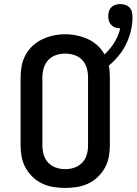

<svg xmlns="http://www.w3.org/2000/svg" viewBox="-20 -914 670 942"><path d="M300 8Q271 8 242.5 3.5Q214 -1 188 -13Q162 -25 141 -45Q120 -65 106 -90Q92 -115 86.5 -143Q81 -171 81 -200V-535Q81 -564 86.5 -592Q92 -620 106 -645.5Q120 -671 141.5 -690.5Q163 -710 189 -722Q215 -734 243 -740Q271 -746 300 -746Q328 -746 356.5 -740Q385 -734 410.5 -722.5Q436 -711 457.5 -691.5Q479 -672 493 -647Q521 -673 541 -705.5Q561 -738 570 -775Q570 -775 570 -775Q570 -775 570 -775Q570 -775 570 -775Q570 -775 570 -775Q570 -775 569.5 -775Q569 -775 569 -775Q557 -775 545.5 -779Q534 -783 526 -791.5Q518 -800 514.5 -811.5Q511 -823 511 -835Q511 -847 514.5 -858.5Q518 -870 526.5 -878.5Q535 -887 546.5 -890.5Q558 -894 570 -894Q583 -894 595 -890Q607 -886 615.5 -877Q624 -868 627 -855.5Q630 -843 630 -830Q630 -796 622 -762.5Q614 -729 599 -698Q584 -667 562 -640.5Q540 -614 514 -592Q517 -578 518 -563.5Q519 -549 519 -535V-200Q519 -171 513.5 -143Q508 -115 494 -90Q480 -65 459 -45Q438 -25 412 -13Q386 -1 357.5 3.5Q329 8 300 8ZM300 -84Q323 -84 345 -91.5Q367 -99 383 -115.5Q399 -132 405.5 -154.5Q412 -177 412 -200V-535Q412 -558 405.5 -580.5Q399 -603 383 -620Q367 -637 344.5 -644Q322 -651 299 -651Q276 -651 254 -643.5Q232 -636 216.5 -619Q201 -602 194.5 -580Q188 -558 188 -535V-200Q188 -177 194.5 -154.5Q201 -132 217 -115.5Q233 -99 255 -91.5Q277 -84 300 -84Z"/></svg>

Font: Iosevka Curly Slab SmBdEx
Style: Regular
Weight: 600
Width: 7
Monospace: yes
Designer: Belleve Invis
Foundry: Belleve Invis
Version: Version 11.1.0; ttfautohint (v1.8.3)